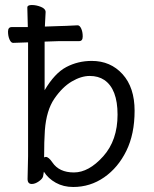

<svg xmlns="http://www.w3.org/2000/svg" viewBox="-20 -729 613 766"><path d="M92 -560 33 -558H32Q24 -558 18 -571.5Q12 -585 12 -603Q12 -621 27 -621H91L89 -699Q89 -709 107 -709Q125 -709 143.5 -701.5Q162 -694 162 -681L159 -623L217 -625Q232 -625 289 -628H290Q298 -628 304 -615Q310 -602 310 -583.5Q310 -565 296 -565H218L158 -563V-369Q198 -437 244.5 -461.5Q291 -486 346 -486Q421 -486 469 -433Q517 -380 517 -287Q517 -194 484 -127Q451 -60 395.5 -21.5Q340 17 272 17Q233 17 202.5 0Q172 -17 155 -44L152 -26Q150 -16 135 -5.5Q120 5 107 5Q90 5 90 -15L92 -106ZM156 -101Q160 -103 163 -103Q174 -103 189 -81Q216 -41 275 -41Q334 -41 391.5 -105Q449 -169 449 -271.5Q449 -374 396 -410Q372 -426 338 -426Q304 -426 266.5 -404Q229 -382 197 -335.5Q165 -289 159 -209Q156 -167 156 -101Z"/></svg>

Font: ToneOZ-Pinyin-WenKai-Regular
Style: Regular
Weight: 400
Designer: Fontworks Inc.
Foundry: ToneOZ
Version: Version 0.240331